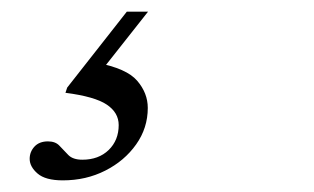

<svg xmlns="http://www.w3.org/2000/svg" viewBox="-20 -45 540 330"><path d="M88 265Q58 265 44.5 253.2Q31 241.5 31 228Q31 216 39.2 207Q47.5 198 62.5 198Q75.5 198 82.5 205.8Q89.5 213.5 97.5 221.5Q105.5 229.5 121.5 229.5Q149.5 229.5 166.8 212.8Q184 196 184 170Q184 148.5 163.5 134.8Q143 121 92.5 114.5L95.5 105.5L198 -25H234.5L129.5 108L146.5 63Q197.5 72.5 215.8 93.8Q234 115 234 140.5Q234 175 214 203.2Q194 231.5 161 248.2Q128 265 88 265Z"/></svg>

Font: Newsreader Text
Style: Italic
Weight: 400
Italic angle: -17°
Designer: Hugues Gentile
Foundry: Production Type
Version: Version 1.001